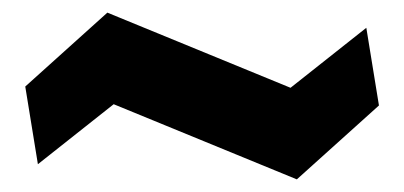

<svg xmlns="http://www.w3.org/2000/svg" viewBox="-20 -480 640 304"><path d="M40 -220 20 -343 150 -460 440 -341 560 -436 580 -313 450 -196 160 -315Z"/></svg>

Font: Tektur SemiBold
Style: Regular
Weight: 600
Designer: Adam Jagosz
Foundry: Adam Jagosz
Version: Version 1.005;gftools[0.9.30]